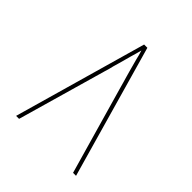

<svg xmlns="http://www.w3.org/2000/svg" viewBox="-200 -868 1001 1001"><g transform="rotate(45 300.0 -367.5)"><path d="M79 0 288 -735H312L521 0H499L359 -490Q355 -505 350.5 -520.5Q346 -536 341.5 -551.5Q337 -567 332.5 -583.5Q328 -600 323 -618.5Q318 -637 314 -651.5Q310 -666 308 -676L300 -703Q296 -687 291.5 -671.5Q287 -656 282.5 -640.5Q278 -625 274 -609Q270 -593 264.5 -574.5Q259 -556 255 -541.5Q251 -527 249 -517L241 -490L101 0Z"/></g></svg>

Font: Iosevka Aile Thin
Style: Regular
Weight: 100
Designer: Belleve Invis
Foundry: Belleve Invis
Version: Version 31.1.0; ttfautohint (v1.8.4)